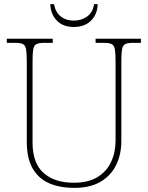

<svg xmlns="http://www.w3.org/2000/svg" viewBox="-20 -902 719 932"><path d="M340 10Q271 10 219.5 -12Q168 -34 139 -83.5Q110 -133 110 -214V-606Q110 -645 106.5 -663.5Q103 -682 91 -688Q79 -694 54 -694H13V-714H236V-694H194Q169 -694 157 -688Q145 -682 141.5 -663.5Q138 -645 138 -606V-210Q138 -110 191.5 -62.5Q245 -15 338 -15Q409 -15 453.5 -42.5Q498 -70 519.5 -116.5Q541 -163 541 -219V-606Q541 -645 537.5 -663.5Q534 -682 522 -688Q510 -694 485 -694H444V-714H664V-694H625Q600 -694 588 -688Q576 -682 572.5 -663.5Q569 -645 569 -606V-218Q569 -153 544 -101.5Q519 -50 468.5 -20Q418 10 340 10ZM338 -771Q286 -771 256 -802Q226 -833 224 -882H242Q250 -841 275.5 -821.5Q301 -802 338 -802Q375 -802 402.5 -821.5Q430 -841 437 -882H454Q453 -833 422 -802Q391 -771 338 -771Z"/></svg>

Font: Noto Serif Thin
Style: Regular
Weight: 100
Designer: Monotype Design Team
Foundry: Monotype Imaging Inc.
Version: Version 2.015